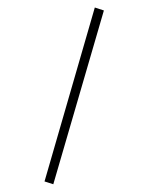

<svg xmlns="http://www.w3.org/2000/svg" viewBox="-275 -987 905 1172"><g transform="rotate(30 177.5 -401.5)"><path d="M282 141 337 129 74 -944 17 -932Z"/></g></svg>

Font: Inknut Antiqua Medium
Style: Regular
Weight: 500
Designer: Claus Eggers Sørensen
Foundry: Claus Eggers Sørensen
Version: Version 1.003; ttfautohint (v1.8.2) -l 8 -r 50 -G 200 -x 14 